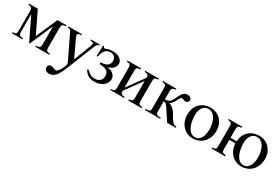

<svg xmlns="http://www.w3.org/2000/svg" viewBox="56 -1386 3664 2530"><g transform="rotate(30 1888.0 -121.0)"><path d="M594 -450H458L315 -124L158 -450H24V-435C73 -430 85 -420 85 -366V-79C85 -21 74 -19 23 -15V0H184V-15C131 -16 118 -32 118 -72V-344H119L286 0H295L447 -348H448V-74C448 -30 435 -19 380 -15V0H593V-15C544 -20 532 -25 532 -79V-366C532 -425 543 -431 594 -435Z M1100 -450H967V-435C998 -435 1015 -427 1015 -411C1015 -407 1014 -392 1011 -385L906 -111L786 -367C780 -381 773 -397 773 -408C773 -426 787 -433 830 -435V-450H625V-436C651 -432 668 -423 678 -401L814 -118C833 -78 860 -27 860 -12C860 12 809 134 767 134C761 134 749 133 738 127C720 117 702 114 684 114C660 114 641 135 641 160C641 193 668 218 711 218C787 218 830 165 886 25L1050 -384C1065 -422 1076 -432 1100 -435Z M1336 -242C1391 -252 1447 -295 1447 -354C1447 -391 1424 -423 1386 -442C1359 -455 1326 -460 1280 -460C1258 -460 1247 -456 1222 -449C1208 -445 1196 -437 1186 -437C1174 -437 1163 -445 1160 -460H1147L1140 -299H1157C1172 -379 1204 -432 1278 -432C1326 -432 1361 -404 1361 -344C1361 -316 1345 -285 1316 -270C1293 -258 1270 -253 1228 -253V-225C1321 -225 1373 -200 1373 -124C1373 -73 1339 -26 1266 -26C1213 -26 1185 -45 1136 -91L1122 -77C1160 -22 1201 10 1278 10C1327 10 1369 0 1403 -23C1438 -47 1465 -86 1465 -129C1465 -201 1400 -235 1336 -241Z M2000 -450H1792V-435C1843 -431 1854 -420 1854 -378L1667 -121V-377C1667 -419 1675 -430 1729 -435V-450H1522V-435C1571 -430 1583 -420 1583 -366V-79C1583 -21 1572 -19 1521 -15V0H1729V-15C1678 -19 1667 -32 1667 -72L1854 -330V-74C1854 -30 1842 -19 1792 -15V0H1999V-15C1950 -20 1938 -25 1938 -79V-366C1938 -425 1949 -431 2000 -435Z M2518 0V-15C2495 -17 2477 -23 2465 -34C2453 -45 2427 -77 2407 -116C2366 -196 2331 -219 2284 -240V-242C2357 -290 2353 -379 2398 -379C2412 -379 2430 -364 2452 -364C2478 -364 2498 -382 2498 -408C2498 -433 2476 -456 2437 -456C2397 -456 2368 -434 2346 -392C2323 -348 2300 -288 2271 -270C2253 -259 2230 -253 2205 -253V-379C2205 -415 2217 -431 2267 -436V-450H2060V-436C2107 -431 2121 -426 2121 -377V-67C2121 -33 2113 -20 2074 -17L2046 -15V0H2280V-15L2257 -16C2217 -18 2205 -32 2205 -67V-225C2238 -220 2242 -216 2277 -164L2386 0Z M3002 -231C3002 -369 2908 -460 2786 -460C2651 -460 2561 -367 2561 -228C2561 -89 2656 10 2777 10C2912 10 3002 -92 3002 -231ZM2912 -204C2912 -88 2868 -18 2794 -18C2758 -18 2726 -36 2704 -68C2667 -122 2651 -194 2651 -273C2651 -373 2698 -432 2767 -432C2810 -432 2838 -412 2862 -382C2894 -341 2912 -272 2912 -204Z M3207 -248V-377C3207 -419 3215 -430 3269 -435V-450H3062V-435C3111 -430 3123 -420 3123 -366V-79C3123 -21 3112 -19 3061 -15V0H3269V-15C3218 -19 3207 -32 3207 -72V-215H3300C3305 -83 3399 10 3516 10C3651 10 3741 -92 3741 -231C3741 -369 3647 -460 3525 -460C3396 -460 3308 -376 3300 -248ZM3651 -204C3651 -88 3607 -18 3533 -18C3497 -18 3465 -36 3443 -68C3406 -122 3390 -194 3390 -273C3390 -373 3437 -432 3506 -432C3549 -432 3577 -412 3601 -382C3633 -341 3651 -272 3651 -204Z"/></g></svg>

Font: STIXGeneral
Style: Regular
Weight: 400
Designer: MicroPress Inc., with final additions and corrections provided by Coen Hoffman, Elsevier (retired)
Version: Version 1.1.0